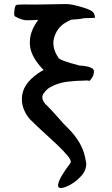

<svg xmlns="http://www.w3.org/2000/svg" viewBox="-20 -744 551 948"><path d="M304 179Q261 195 267.5 163.5Q274 132 329 59Q333 48 313 24Q293 0 262 -29.5Q231 -59 202 -85Q182 -103 163.5 -120.5Q145 -138 128 -155Q110 -175 99 -201Q88 -227 88 -255Q88 -293 109 -324.5Q130 -356 168 -382Q175 -387 181.5 -390.5Q188 -394 195 -398Q194 -400 192.5 -402Q191 -404 189 -405Q157 -439 140.5 -474Q124 -509 128 -549Q132 -596 169 -646Q153 -645 139 -644.5Q125 -644 113 -644Q91 -643 54 -663Q48 -667 51 -691Q53 -707 55.5 -713.5Q58 -720 68.5 -721Q79 -722 105 -722Q138 -721 188.5 -722Q239 -723 306 -724Q335 -724 387 -708Q415 -700 431.5 -690.5Q448 -681 449 -656L395 -654Q376 -650 356.5 -648.5Q337 -647 332 -647Q326 -645 317 -640Q308 -635 295 -627Q272 -610 260 -588.5Q248 -567 244 -543Q240 -500 268 -460Q270 -447 374 -420Q382 -420 387.5 -419.5Q393 -419 397 -418Q420 -415 426 -411Q448 -404 443 -384Q443 -368 423 -345Q418 -346 411 -346.5Q404 -347 396 -346Q357 -346 312 -340.5Q267 -335 229 -314Q211 -304 199 -287Q189 -277 189 -264Q189 -242 214 -221Q227 -208 247 -186Q267 -164 295 -132L315 -112Q385 -42 400 32L406 63Q406 100 378 128Q347 162 304 179Z"/></svg>

Font: Mansalva
Style: Regular
Weight: 400
Designer: Carolina Short
Foundry: Carolina Short
Version: Version 2.112; ttfautohint (v1.8.4.7-5d5b)